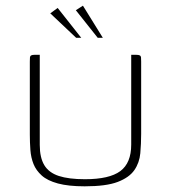

<svg xmlns="http://www.w3.org/2000/svg" viewBox="-20 -653 602 676"><path d="M477 -182Q477 -147 474 -113.5Q471 -80 453 -54Q435 -28 394.5 -12.5Q354 3 278 3Q221 3 184 -7Q147 -17 127 -35Q107 -53 98 -75.5Q89 -98 87 -125Q85 -152 85 -179V-436Q85 -446 85.5 -451Q86 -456 90 -458Q94 -460 101 -460H120V-143Q120 -98 136 -71.5Q152 -45 187 -33.5Q222 -22 279 -22Q365 -22 403.5 -50.5Q442 -79 442 -144V-460H460Q468 -460 472 -458Q476 -456 476.5 -451Q477 -446 477 -436ZM248 -520 157 -606 183 -625 266 -520ZM324 -520 247 -617 272 -633 342 -520Z"/></svg>

Font: Genos ExtraLight
Style: Regular
Weight: 250
Designer: Robert E. Leuschke
Foundry: Robert E. Leuschke
Version: Version 1.010